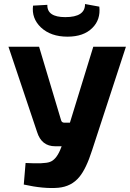

<svg xmlns="http://www.w3.org/2000/svg" viewBox="-20 -922 645 953"><path d="M473 -889Q480 -824 438 -783Q395 -740 315 -740Q232 -740 183 -786Q136 -831 144 -894L215 -898Q213 -837 304 -837Q403 -837 402 -902ZM437 -176Q408 -85 374 -44Q335 4 269 10Q197 16 98 -6L107 -113Q201 -108 227 -118Q257 -128 278 -176L286 -196H254Q186 -196 164 -267L22 -690H174L283 -326Q286 -313 300 -313H327L443 -690H605Z"/></svg>

Font: Taylor Sans Bold LRS
Style: Bold
Weight: 700
Italic angle: -8°
Designer: Natanael Gama
Version: Version 1.001 September 8, 2015